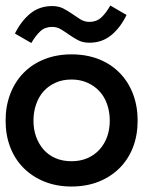

<svg xmlns="http://www.w3.org/2000/svg" viewBox="-30 -662 596 693"><path d="M466.8 -227.1Q466.8 -173.8 450 -130.4Q433.1 -86.9 401.6 -55.4Q370.1 -23.9 326.2 -6.3Q282.2 11.2 228 11.2Q174.8 11.2 130.9 -6.3Q86.9 -23.9 55.4 -55.4Q23.9 -86.9 7.1 -130.4Q-9.8 -173.8 -9.8 -227.1Q-9.8 -278.8 7.1 -323Q23.9 -367.2 55.4 -399.2Q86.9 -431.2 130.9 -448.5Q174.8 -465.8 228 -465.8Q282.2 -465.8 326.2 -448.5Q370.1 -431.2 401.6 -399.2Q433.1 -367.2 450 -323Q466.8 -278.8 466.8 -227.1ZM366.2 -227.1Q366.2 -257.8 356.7 -285.4Q347.2 -313 329.1 -332.5Q311 -352.1 285.4 -363.5Q259.8 -375 228 -375Q195.8 -375 170.4 -363.5Q145 -352.1 127.4 -332.5Q109.9 -313 100.3 -285.4Q90.8 -257.8 90.8 -227.1Q90.8 -194.8 100.3 -168.5Q109.9 -142.1 127.4 -122.1Q145 -102.1 170.4 -91.1Q195.8 -80.1 228 -80.1Q259.8 -80.1 285.4 -91.1Q311 -102.1 329.1 -122.1Q347.2 -142.1 356.7 -168.5Q366.2 -194.8 366.2 -227.1ZM426.8 -607.9Q403.8 -561 370.8 -534.4Q337.9 -507.8 293 -507.8Q269 -507.8 252 -516.8Q234.9 -525.9 220 -536.4Q205.1 -546.9 190.4 -555.9Q175.8 -564.9 158.2 -564.9Q132.8 -564.9 116 -549.6Q99.1 -534.2 83 -506.8L23.9 -541Q46.9 -586.9 79.8 -613.5Q112.8 -640.1 158.2 -640.1Q182.1 -640.1 199 -631.1Q215.8 -622.1 231 -611.6Q246.1 -601.1 260.5 -592Q274.9 -583 293 -583Q317.9 -583 335 -598.4Q352.1 -613.8 368.2 -642.1Z"/></svg>

Font: Anonymous Pro
Style: Bold
Weight: 700
Monospace: yes
Designer: Mark Simonson
Version: Version 1.003